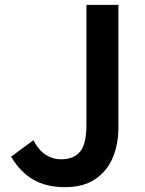

<svg xmlns="http://www.w3.org/2000/svg" viewBox="-20 -759 599 793"><path d="M248 14Q170 14 116 -18Q62 -50 26 -112L118 -180Q140 -138 169 -119.5Q198 -101 232 -101Q285 -101 311 -133Q337 -165 337 -243V-739H469V-232Q469 -164 446 -108.5Q423 -53 374 -19.5Q325 14 248 14Z"/></svg>

Font: Noto Sans HK SemiBold
Style: Regular
Weight: 600
Version: Version 2.004-H2;hotconv 1.0.118;makeotfexe 2.5.65603